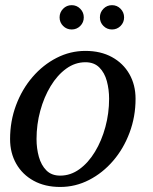

<svg xmlns="http://www.w3.org/2000/svg" viewBox="-20 -732 608 762"><path d="M424.5 -615Q404.5 -615 390.5 -629Q376.5 -643 376.5 -663Q376.5 -683 390.5 -697.2Q404.5 -711.5 424.5 -711.5Q444.5 -711.5 458.5 -697.2Q472.5 -683 472.5 -663Q472.5 -643 458.5 -629Q444.5 -615 424.5 -615ZM264.5 -615Q244.5 -615 230.5 -629Q216.5 -643 216.5 -663Q216.5 -683 230.5 -697.2Q244.5 -711.5 264.5 -711.5Q284.5 -711.5 298.5 -697.2Q312.5 -683 312.5 -663Q312.5 -643 298.5 -629Q284.5 -615 264.5 -615ZM20 -180Q20 -251.5 43.8 -314.8Q67.5 -378 109 -426.2Q150.5 -474.5 204.5 -502.2Q258.5 -530 319 -530Q379.5 -530 424.2 -505.5Q469 -481 493.5 -438Q518 -395 518 -340Q518 -269 494.2 -205.5Q470.5 -142 429 -93.8Q387.5 -45.5 333.5 -17.8Q279.5 10 219 10Q158.5 10 113.8 -14.5Q69 -39 44.5 -82Q20 -125 20 -180ZM125 -180Q125 -143 134.2 -109.8Q143.5 -76.5 164 -55.8Q184.5 -35 219 -35Q260 -35 295.2 -60.5Q330.5 -86 357 -129.8Q383.5 -173.5 398.2 -228Q413 -282.5 413 -340Q413 -377 404 -410.2Q395 -443.5 374.2 -464.2Q353.5 -485 319 -485Q278 -485 242.8 -459.5Q207.5 -434 181 -390.2Q154.5 -346.5 139.8 -292.2Q125 -238 125 -180Z"/></svg>

Font: Besley*
Style: Italic
Weight: 400
Italic angle: -13°
Designer: Owen Earl
Foundry: indestructible type*
Version: Version 2.000; ttfautohint (v1.8.3)